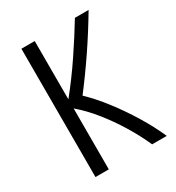

<svg xmlns="http://www.w3.org/2000/svg" viewBox="-168 -795 822 898"><g transform="rotate(-30 243.0 -346.5)"><path d="M84 0V-693H156V-378Q218 -455 272.5 -536Q327 -617 373 -693H447Q393 -602 337 -519.5Q281 -437 222 -360Q269 -315 315 -255Q361 -195 401 -129.5Q441 -64 469 0H390Q363 -61 326 -121.5Q289 -182 246 -235.5Q203 -289 156 -329V0Z"/></g></svg>

Font: Ubuntu Sans Condensed
Style: Regular
Weight: 400
Width: 3
Designer: Dalton Maag Ltd
Foundry: Dalton Maag Ltd
Version: Version 1.006; ttfautohint (v1.8.4.7-5d5b)